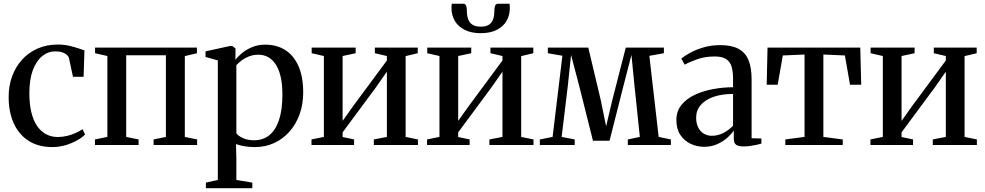

<svg xmlns="http://www.w3.org/2000/svg" viewBox="-20 -778 5284 1030"><path d="M261 11Q185 11 132.5 -23.2Q80 -57.5 53.2 -117.8Q26.5 -178 26.5 -255.5Q26 -315.5 44.5 -367Q63 -418.5 97.5 -457Q132 -495.5 180.8 -517.2Q229.5 -539 290.5 -539Q323.5 -539 351.2 -532.5Q379 -526 400 -518.8Q421 -511.5 433 -508L428.5 -366H371.5L350 -466Q348.5 -474.5 339.8 -482.8Q331 -491 315.2 -496.8Q299.5 -502.5 276 -502.5Q238 -502.5 206.5 -477Q175 -451.5 156.2 -401.8Q137.5 -352 137.5 -278Q137.5 -220.5 148 -176.5Q158.5 -132.5 178.5 -103Q198.5 -73.5 226.8 -58.2Q255 -43 289.5 -43Q315.5 -43 340.8 -49.2Q366 -55.5 387.2 -65.2Q408.5 -75 422.5 -85L436.5 -56.5Q420.5 -40 392.8 -24.5Q365 -9 331 1Q297 11 261 11Z M489.5 0V-30L556 -43.5V-477.5L490 -492.5V-522.5H1036.5V-492.5L971.5 -477V-43.5L1037.5 -30V0H804V-30L870 -43.5V-481.5H657V-43.5L723.5 -30V0Z M1084.5 231.5V201.5L1148.5 187.5V-454L1082.5 -472.5V-502.5L1212.5 -531H1227L1243.5 -517.5L1243 -457Q1254 -472.5 1276.2 -491.5Q1298.5 -510.5 1330.8 -524.5Q1363 -538.5 1403.5 -538.5Q1464 -538.5 1509.8 -509.8Q1555.5 -481 1581 -424Q1606.5 -367 1606.5 -281.5Q1606.5 -218.5 1587.2 -165Q1568 -111.5 1533 -72Q1498 -32.5 1450.8 -10.8Q1403.5 11 1347 11Q1316.5 11 1288.2 6Q1260 1 1246 -5L1248 77.5V187.5L1333.5 201.5V231.5ZM1343 -25.5Q1390.5 -25.5 1424.2 -52.2Q1458 -79 1476.5 -133.5Q1495 -188 1495 -270.5Q1495 -327.5 1485.2 -368Q1475.5 -408.5 1457.8 -434.5Q1440 -460.5 1416.8 -472.5Q1393.5 -484.5 1367 -484.5Q1338 -484.5 1314.5 -475Q1291 -465.5 1274.2 -452.2Q1257.5 -439 1248 -428.5V-63Q1256.5 -50 1282 -37.8Q1307.5 -25.5 1343 -25.5Z M1651 0V-30L1717.5 -43.5V-477.5L1652 -492.5V-522.5H1888V-492.5L1818 -477.5V-129.5L1875 -209.5L2055.5 -453.5V-477.5L1991 -492.5V-522.5H2221V-492.5L2156 -477V-43.5L2222 -30V0H1985.5V-30L2055.5 -43.5V-393.5L1996 -308.5L1818 -68V-43L1879.5 -30V0Z M2271 0V-30L2337.5 -43.5V-477.5L2272 -492.5V-522.5H2508V-492.5L2438 -477.5V-129.5L2495 -209.5L2675.5 -453.5V-477.5L2611 -492.5V-522.5H2841V-492.5L2776 -477V-43.5L2842 -30V0H2605.5V-30L2675.5 -43.5V-393.5L2616 -308.5L2438 -68V-43L2499.5 -30V0ZM2465 -758Q2477 -758 2480.8 -746.8Q2484.5 -735.5 2484.5 -719.5Q2484.5 -694 2491.5 -675Q2498.5 -656 2514.5 -645.5Q2530.5 -635 2559 -635Q2587 -635 2603 -645.5Q2619 -656 2625.5 -675Q2632 -694 2632 -719.5Q2632 -735.5 2636 -746.8Q2640 -758 2652 -758H2713.5Q2714 -752.5 2714.5 -746.5Q2715 -740.5 2715 -735Q2715 -696 2697.2 -665.5Q2679.5 -635 2644.5 -617.5Q2609.5 -600 2559 -600Q2508.5 -600 2473.5 -617.5Q2438.5 -635 2420.2 -665.5Q2402 -696 2402 -735Q2402 -740.5 2402.5 -746.5Q2403 -752.5 2403.5 -758Z M2876 0V-30L2944.5 -43.5L2997 -479L2919 -492.5V-522.5H3136L3203 -240L3231.5 -100.5L3264.5 -240L3337 -522.5H3541.5V-492.5L3463.5 -478.5L3513.5 -43.5L3579 -30V0H3348V-30L3412.5 -43.5L3383.5 -320.5L3367.5 -483.5L3325.5 -321L3250 -23H3161L3086 -321.5L3043.5 -483.5L3026.5 -321L2993 -43.5L3063 -30V0Z M3757.5 9.5Q3719 9.5 3685 -6.5Q3651 -22.5 3629.8 -54.2Q3608.5 -86 3608.5 -134Q3608.5 -182 3636 -215.5Q3663.5 -249 3708.2 -269.8Q3753 -290.5 3806.5 -300.2Q3860 -310 3912.5 -310V-357Q3912.5 -395.5 3904.2 -421.8Q3896 -448 3874.8 -461.5Q3853.5 -475 3814.5 -475Q3762.5 -475 3721.2 -460.5Q3680 -446 3653 -431L3635 -464Q3650.5 -477 3681 -494Q3711.5 -511 3753.2 -523.5Q3795 -536 3844 -536Q3904.5 -536 3941.5 -516.2Q3978.5 -496.5 3995.2 -456Q4012 -415.5 4012 -353V-36.5L4064.5 -35V-7.5Q4054 -4.5 4038.2 -1Q4022.5 2.5 4004.8 5Q3987 7.5 3969 7.5Q3942.5 7.5 3929.5 -1Q3916.5 -9.5 3916.5 -35.5V-77.5Q3906.5 -62 3884.5 -41.5Q3862.5 -21 3830.2 -5.8Q3798 9.5 3757.5 9.5ZM3798.5 -49.5Q3830 -49.5 3859.5 -64.2Q3889 -79 3912.5 -103.5V-274Q3852 -274 3807.8 -258.5Q3763.5 -243 3739 -214.5Q3714.5 -186 3714.5 -147Q3714.5 -116 3725.8 -94Q3737 -72 3756.2 -60.8Q3775.5 -49.5 3798.5 -49.5Z M4193 0V-30L4296 -43.5V-485.5L4179.5 -480.5L4152 -323.5H4093L4097.5 -522.5H4595L4600 -323.5H4540L4512.5 -480.5L4397 -485.5V-43.5L4501 -30V0Z M4649.5 0V-30L4716 -43.5V-477.5L4650.5 -492.5V-522.5H4886.5V-492.5L4816.5 -477.5V-129.5L4873.5 -209.5L5054 -453.5V-477.5L4989.5 -492.5V-522.5H5219.5V-492.5L5154.5 -477V-43.5L5220.5 -30V0H4984V-30L5054 -43.5V-393.5L4994.5 -308.5L4816.5 -68V-43L4878 -30V0Z"/></svg>

Font: Merriweather 96pt
Style: Regular
Weight: 400
Version: Version 2.100